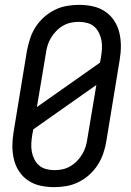

<svg xmlns="http://www.w3.org/2000/svg" viewBox="-20 -763 540 791"><path d="M203 8Q174 8 146.5 2Q119 -4 96.5 -19Q74 -34 59 -56.5Q44 -79 37.5 -106Q31 -133 31 -161.5Q31 -190 36 -219L91 -554Q96 -579 104 -604Q112 -629 126.5 -651.5Q141 -674 161 -692Q181 -710 205 -722Q229 -734 255 -738.5Q281 -743 306 -743Q335 -743 362.5 -737Q390 -731 412.5 -716Q435 -701 450 -678.5Q465 -656 471.5 -629Q478 -602 478 -573.5Q478 -545 473 -516L418 -181Q414 -156 405.5 -131Q397 -106 382.5 -83.5Q368 -61 348 -43Q328 -25 304 -13Q280 -1 254 3.5Q228 8 203 8ZM132 -322 392 -505 396 -527Q399 -545 400 -562.5Q401 -580 398 -596.5Q395 -613 387.5 -628Q380 -643 368 -653.5Q356 -664 339 -668.5Q322 -673 305 -673Q288 -673 271.5 -669.5Q255 -666 239.5 -657Q224 -648 211.5 -635Q199 -622 190 -607Q181 -592 176 -575.5Q171 -559 169 -543ZM204 -62Q221 -62 237.5 -65.5Q254 -69 269.5 -78Q285 -87 297.5 -100Q310 -113 319 -128Q328 -143 333 -159.5Q338 -176 340 -192L377 -413L117 -230L113 -208Q110 -190 109 -172.5Q108 -155 111 -138.5Q114 -122 121.5 -107Q129 -92 141 -81.5Q153 -71 170 -66.5Q187 -62 204 -62Z"/></svg>

Font: Iosevka Curly
Style: Italic
Weight: 400
Italic angle: -9°
Monospace: yes
Designer: Belleve Invis
Foundry: Belleve Invis
Version: Version 22.1.2; ttfautohint (v1.8.4)